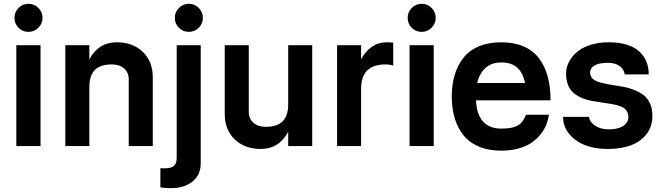

<svg xmlns="http://www.w3.org/2000/svg" viewBox="-20 -760 3449 999"><path d="M127.9 -740.2Q158.2 -740.2 179.7 -718.8Q201.2 -697.3 201.2 -667Q201.2 -637.2 179.7 -615.7Q158.2 -594.2 127.9 -594.2Q97.7 -594.2 76.4 -615.5Q55.2 -636.7 55.2 -667Q55.2 -697.3 76.7 -718.8Q98.1 -740.2 127.9 -740.2ZM64.9 0V-524.9H190.9V0Z M319.8 0V-524.9H444.8V-451.2Q492.7 -540 586.9 -540Q670.9 -540 722.9 -490.2Q774.9 -440.4 774.9 -357.9V0H649.9V-348.1Q649.9 -381.8 626 -403.3Q602.1 -424.8 562 -424.8Q501 -424.8 472.9 -395.3Q444.8 -365.7 444.8 -308.1V0Z M814.5 115.2Q861.8 118.7 880.6 106.2Q899.4 93.8 899.4 60.1V-524.9H1024.4V89.8Q1024.4 159.2 967.8 194.3Q911.1 229.5 814.5 214.8ZM962.4 -740.2Q992.7 -740.2 1014.2 -718.8Q1035.6 -697.3 1035.6 -667Q1035.6 -637.2 1014.2 -615.7Q992.7 -594.2 962.4 -594.2Q932.1 -594.2 910.9 -615.5Q889.6 -636.7 889.6 -667Q889.6 -697.3 911.1 -718.8Q932.6 -740.2 962.4 -740.2Z M1604.5 -524.9V0H1479.5V-74.2Q1431.6 15.1 1337.4 15.1Q1253.4 15.1 1201.4 -34.7Q1149.4 -84.5 1149.4 -167V-524.9H1274.4V-176.8Q1274.4 -143.1 1298.3 -121.6Q1322.3 -100.1 1362.3 -100.1Q1423.3 -100.1 1451.4 -129.6Q1479.5 -159.2 1479.5 -216.8V-524.9Z M2025.9 -418Q2012.2 -424.8 1985.8 -424.8Q1858.9 -424.8 1858.9 -297.9V0H1733.9V-524.9H1858.9V-452.1Q1881.3 -493.2 1915 -516.6Q1948.7 -540 1990.7 -540Q2006.3 -540 2025.9 -538.1Z M2173.8 -740.2Q2204.1 -740.2 2225.6 -718.8Q2247.1 -697.3 2247.1 -667Q2247.1 -637.2 2225.6 -615.7Q2204.1 -594.2 2173.8 -594.2Q2143.6 -594.2 2122.3 -615.5Q2101.1 -636.7 2101.1 -667Q2101.1 -697.3 2122.6 -718.8Q2144 -740.2 2173.8 -740.2ZM2110.8 0V-524.9H2236.8V0Z M2587.9 -435.1Q2539.1 -435.1 2507.1 -407.5Q2475.1 -379.9 2462.9 -328.1H2711.9Q2700.7 -382.3 2670.4 -408.7Q2640.1 -435.1 2587.9 -435.1ZM2587.9 23.9Q2521.5 23.9 2471.4 2.7Q2421.4 -18.6 2391.1 -56.9Q2360.8 -95.2 2345.7 -145.5Q2330.6 -195.8 2330.6 -257.8Q2330.6 -319.8 2345.7 -370.1Q2360.8 -420.4 2391.1 -459Q2421.4 -497.6 2471.4 -518.8Q2521.5 -540 2587.9 -540Q2654.3 -540 2704.1 -518.6Q2753.9 -497.1 2784.4 -456.8Q2814.9 -416.5 2829.8 -361.8Q2844.7 -307.1 2844.7 -237.8H2456.5Q2460 -164.1 2493.7 -127.4Q2527.3 -90.8 2587.9 -90.8Q2644 -90.8 2672.6 -106.2Q2701.2 -121.6 2716.8 -163.1H2835.9Q2832 -134.8 2821.3 -108.6Q2810.5 -82.5 2790.3 -58.1Q2770 -33.7 2742.7 -15.6Q2715.3 2.4 2675.5 13.2Q2635.7 23.9 2587.9 23.9Z M3147.5 -540Q3202.1 -540 3243.2 -526.9Q3284.2 -513.7 3308.3 -490.2Q3332.5 -466.8 3344 -437.5Q3355.5 -408.2 3355.5 -373H3230.5Q3226.6 -399.9 3204.1 -416.5Q3181.6 -433.1 3142.6 -433.1Q3096.7 -433.1 3073.5 -419.4Q3050.3 -405.8 3050.3 -382.8Q3050.3 -363.3 3064.2 -350.3Q3078.1 -337.4 3100.8 -331.5Q3123.5 -325.7 3152.8 -320.1Q3182.1 -314.5 3212.4 -310.1Q3242.7 -305.7 3272 -294.9Q3301.3 -284.2 3324 -268.8Q3346.7 -253.4 3360.6 -224.9Q3374.5 -196.3 3374.5 -157.2Q3374.5 -101.1 3343.5 -61.5Q3312.5 -22 3261 -3.4Q3209.5 15.1 3142.6 15.1Q3036.6 15.1 2973.1 -33Q2909.7 -81.1 2909.7 -151.9H3044.4Q3048.3 -125 3076.7 -106Q3105 -86.9 3147.5 -86.9Q3194.8 -86.9 3222.2 -104.5Q3249.5 -122.1 3249.5 -151.9Q3249.5 -172.4 3238.5 -186Q3227.5 -199.7 3208.7 -206.8Q3189.9 -213.9 3165.5 -218.3Q3141.1 -222.7 3114.3 -226.3Q3087.4 -230 3060.5 -234.6Q3033.7 -239.3 3009.3 -249.5Q2984.9 -259.8 2966.1 -274.9Q2947.3 -290 2936.3 -316.2Q2925.3 -342.3 2925.3 -377.9Q2925.3 -407.2 2939.2 -435.5Q2953.1 -463.9 2979.5 -487.5Q3005.9 -511.2 3049.6 -525.6Q3093.3 -540 3147.5 -540Z"/></svg>

Font: Miedinger*
Style: Bold
Weight: 700
Version: Version 001.000